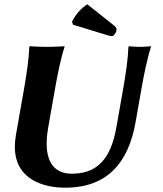

<svg xmlns="http://www.w3.org/2000/svg" viewBox="-20 -863 759 893"><path d="M386.2 -843C355.5 -824.3 329 -791 314.9 -762L319.5 -748.1L463.7 -704C484.8 -697.6 493 -695 501.1 -695C509.2 -695 519.9 -711 521.5 -720C522.8 -727 522.3 -734.8 510.7 -744ZM552 -445 522.4 -277C502.7 -165 460.5 -55 315.3 -55C219.3 -55 197 -127.4 197 -195.9C197 -222.3 200.3 -248.1 204 -269L235 -445C248.2 -520 262.9 -592 280.3 -645L279.8 -648C279.8 -648 231.3 -645 196.3 -645C162.3 -645 118.8 -648 118.8 -648L116.3 -645C114.2 -588 104.2 -520 91 -445L54.2 -236C50.7 -216.1 49 -197.7 49 -180.7C49 -24.2 188.7 10 282.8 10C480.8 10 577.6 -108 610.6 -295L637 -445C650.2 -520 664.9 -592 682.3 -645L681.8 -648C681.8 -648 652.6 -645 630.3 -645C606 -645 579.8 -648 579.8 -648L577.3 -645C575.2 -588 565.2 -520 552 -445Z"/></svg>

Font: Linux Biolinum O 
Style: Bold Italic
Weight: 700
Designer: Philipp H. Poll
Foundry: Philipp H. Poll
Version: Version 1.3.2